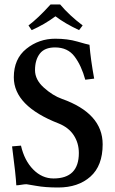

<svg xmlns="http://www.w3.org/2000/svg" viewBox="-20 -832 515 862"><path d="M250 -812Q291 -763.2 351.1 -717.8L335 -696.8Q272.9 -725.6 229 -758.8Q179.2 -721.7 122.1 -696.8L107.9 -717.8Q150.9 -750 207 -812ZM381.8 -630.9Q386.7 -566.9 402.8 -479L362.8 -474.1Q345.7 -537.1 314.9 -578.1Q284.2 -619.1 227.1 -619.1Q180.2 -619.1 158.7 -591.1Q137.2 -563 137.2 -517.1Q137.2 -474.1 177 -438.5Q216.8 -402.8 257.8 -388.2Q440.9 -323.2 440.9 -184.1Q440.9 -87.9 386 -39.1Q331.1 9.8 241.2 9.8Q183.1 9.8 142.6 2.4Q102.1 -4.9 99.1 -4.9Q89.4 -4.9 75.2 -2.4Q61 0 53.2 0Q51.3 -43.9 34.2 -174.8L74.2 -178.2Q89.4 -111.3 129.2 -71Q168.9 -30.8 220.2 -30.8Q334 -30.8 334 -145Q334 -189.9 311 -224.9Q288.1 -259.8 243.2 -277.8Q42 -356 42 -484.9Q42 -567.9 98.4 -613Q154.8 -658.2 228 -658.2Q283.2 -658.2 326.9 -645.5Q370.6 -632.8 381.8 -630.9Z"/></svg>

Font: Linux Libertine
Style: Semibold
Weight: 600
Designer: Philipp H. Poll
Foundry: Philipp H. Poll
Version: Version 5.1.2 ; ttfautohint (v0.9)